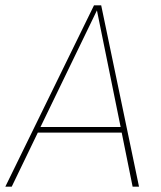

<svg xmlns="http://www.w3.org/2000/svg" viewBox="-29 -701 606 721"><path d="M469 0 428 -203H113L15 0H-9L324 -681H351L493 0ZM123 -224H424L335 -662Z"/></svg>

Font: Fira Sans Thin
Style: Italic
Weight: 250
Italic angle: -8°
Designer: Carrois Corporate & Edenspiekermann AG
Foundry: Carrois Corporate GbR & Edenspiekermann AG
Version: Version 4.203